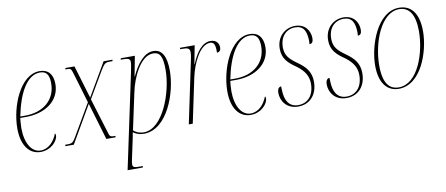

<svg xmlns="http://www.w3.org/2000/svg" viewBox="-69 -822 3105 1337"><g transform="rotate(-10 1483.5 -153.5)"><path d="M167 10C240 10 291 -46 291 -86C291 -94 288 -98 286 -100C266 -47 226 0 168 0C104 0 62 -72 62 -176C62 -204 66 -240 67 -248H109C241 -248 349 -318 349 -439C349 -507 316 -546 256 -546C117 -546 34 -333 34 -179C34 -56 89 10 167 10ZM105 -258H69C100 -416 163 -536 256 -536C300 -536 321 -511 321 -449C321 -329 229 -258 105 -258Z M341 0H402L554 -262L632 0H696L699 -10H691C657 -10 658 -16 647 -52L574 -290L683 -476C712 -524 720 -526 751 -526H768L770 -536H707L571 -303L501 -536H437L435 -526H449C475 -526 476 -523 491 -472L550 -274L426 -62C399 -14 393 -10 358 -10H344Z M882 -429 740 240H847L850 230H834C793 230 778 228 778 207C778 200 779 190 782 175L812 35C816 19 817 8 821 -14C841 0 864 10 897 10C1063 10 1150 -237 1150 -391C1150 -490 1123 -546 1059 -546C994 -546 940 -476 903 -394H901L928 -536H829L826 -526H839C877 -526 893 -523 893 -497C893 -484 888 -461 882 -429ZM898 0C861 0 835 -16 825 -27L881 -288C902 -390 967 -530 1055 -530C1102 -530 1122 -500 1122 -402C1122 -244 1033 0 898 0Z M1308 -442 1215 0H1243L1310 -318C1331 -415 1388 -534 1459 -534C1482 -534 1495 -520 1495 -472C1495 -467 1495 -463 1495 -458C1513 -458 1523 -471 1523 -489C1523 -516 1508 -546 1464 -546C1406 -546 1361 -488 1328 -405H1326L1351 -536H1248L1246 -526H1261C1298 -526 1315 -522 1315 -492C1315 -482 1313 -465 1308 -442Z M1652 10C1725 10 1776 -46 1776 -86C1776 -94 1773 -98 1771 -100C1751 -47 1711 0 1653 0C1589 0 1547 -72 1547 -176C1547 -204 1551 -240 1552 -248H1594C1726 -248 1834 -318 1834 -439C1834 -507 1801 -546 1741 -546C1602 -546 1519 -333 1519 -179C1519 -56 1574 10 1652 10ZM1590 -258H1554C1585 -416 1648 -536 1741 -536C1785 -536 1806 -511 1806 -449C1806 -329 1714 -258 1590 -258Z M1988 10C2075 10 2125 -55 2125 -142C2125 -214 2088 -252 2035 -290C1983 -327 1953 -355 1953 -414C1953 -493 2000 -537 2061 -537C2121 -537 2139 -496 2141 -430C2141 -422 2141 -413 2140 -404C2157 -404 2167 -416 2167 -441C2167 -493 2135 -547 2062 -547C1991 -547 1930 -494 1930 -408C1930 -337 1970 -302 2024 -265C2080 -224 2102 -183 2102 -132C2102 -50 2058 0 1990 0C1924 0 1897 -50 1895 -123C1894 -131 1894 -140 1894 -149C1881 -149 1867 -139 1867 -107C1867 -54 1903 10 1988 10Z M2330 10C2417 10 2467 -55 2467 -142C2467 -214 2430 -252 2377 -290C2325 -327 2295 -355 2295 -414C2295 -493 2342 -537 2403 -537C2463 -537 2481 -496 2483 -430C2483 -422 2483 -413 2482 -404C2499 -404 2509 -416 2509 -441C2509 -493 2477 -547 2404 -547C2333 -547 2272 -494 2272 -408C2272 -337 2312 -302 2366 -265C2422 -224 2444 -183 2444 -132C2444 -50 2400 0 2332 0C2266 0 2239 -50 2237 -123C2236 -131 2236 -140 2236 -149C2223 -149 2209 -139 2209 -107C2209 -54 2245 10 2330 10Z M2699 10C2858 10 2934 -214 2934 -356C2934 -492 2875 -546 2797 -546C2643 -546 2564 -320 2564 -177C2564 -50 2620 10 2699 10ZM2701 0C2634 0 2592 -47 2592 -173C2592 -333 2667 -536 2796 -536C2865 -536 2906 -482 2906 -361C2906 -209 2836 0 2701 0Z"/></g></svg>

Font: Noto Serif Display Condensed Thin
Style: Italic
Weight: 100
Width: 3
Italic angle: -12°
Designer: Monotype Design Team
Foundry: Monotype Imaging Inc.
Version: Version 2.009